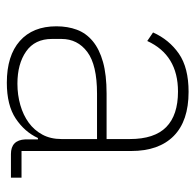

<svg xmlns="http://www.w3.org/2000/svg" viewBox="-25 -535 572 562"><g transform="rotate(90 261.0 -254.0)"><path d="M431 0Q390 0 388 -42V-79H384Q366 -40 327 -14Q288 12 222 12Q143 12 100 -26Q57 -64 57 -133Q57 -166 67 -193Q77 -220 100.5 -239.5Q124 -259 161.5 -269.5Q199 -280 254 -280H387V-348Q387 -420 352 -454.5Q317 -489 248 -489Q141 -489 100 -399L75 -416Q96 -463 137 -491.5Q178 -520 249 -520Q334 -520 378 -476.5Q422 -433 422 -352V-31H500V0ZM225 -19Q258 -19 287.5 -27.5Q317 -36 339 -52Q361 -68 374 -92Q387 -116 387 -148V-252H254Q170 -252 132 -223.5Q94 -195 94 -148V-120Q94 -70 130.5 -44.5Q167 -19 225 -19Z"/></g></svg>

Font: IBM Plex Sans Arabic ExtraLight
Style: Regular
Weight: 200
Designer: Mike Abbink, Paul van der Laan, Pieter van Rosmalen, Wael Morcos, Khajak Apelian
Foundry: Bold Monday
Version: Version 1.1